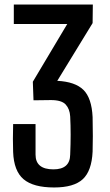

<svg xmlns="http://www.w3.org/2000/svg" viewBox="-20 -820 484 848"><path d="M219 8Q127 8 84 -28.5Q41 -65 38 -149Q36 -203 38 -272H137V-137Q137 -72 216 -72Q289 -72 290 -137Q292 -185 292 -225.5Q292 -266 290 -306Q288 -339 270 -358.5Q252 -378 205 -378L128 -377L125 -459L277 -714H41V-800H390L389 -718L233 -463Q312 -459 348.5 -423Q385 -387 389 -303Q390 -264 390 -219Q390 -174 389 -150Q385 -65 345.5 -28.5Q306 8 219 8Z"/></svg>

Font: Big Shoulders Text SemiBold
Style: Regular
Weight: 600
Designer: Patric King
Foundry: XO Type Co
Version: Version 1.000; ttfautohint (v1.8.2)